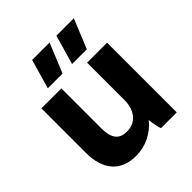

<svg xmlns="http://www.w3.org/2000/svg" viewBox="-203 -869 1013 1013"><g transform="rotate(-45 303.5 -362.0)"><path d="M153 -571H263L330 -735H200ZM334 -571H444L511 -735H381ZM228 11H232C305 11 368 -23 411 -76C413 -52 420 -19 426 0H544V-520H395V-241C395 -164 353 -114 289 -114H285C229 -114 203 -149 203 -220V-520H54V-187C54 -61 117 11 228 11Z"/></g></svg>

Font: Fixel Text Bold
Style: Bold
Weight: 700
Width: 4
Designer: AlfaBravo + MacPaw
Foundry: Kyrylo Tkachov, Marchela Mozhyna, Serhii Makarenko, Maria Weinstein, Zakhar Kryvoshyya
Version: Version 1.211